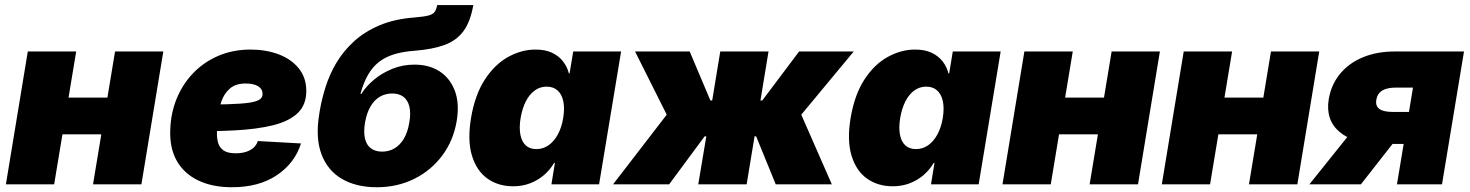

<svg xmlns="http://www.w3.org/2000/svg" viewBox="-20 -748 5964 779"><path d="M473.6 -352.1 449.2 -203.1H175.8L200.2 -352.1ZM289.1 -539.1 199.7 0H3.9L92.8 -539.1ZM642.6 -539.1 553.7 0H357.4L446.8 -539.1Z M920.9 11.7Q841.8 11.7 784.2 -15.9Q726.6 -43.5 697 -95.9Q667.5 -148.4 670.9 -222.7Q672.9 -289.1 696.8 -347.7Q720.7 -406.2 763.4 -450.9Q806.2 -495.6 865.2 -521.2Q924.3 -546.9 997.1 -546.9Q1059.1 -546.9 1110.4 -527.6Q1161.6 -508.3 1192.1 -470.7Q1222.7 -433.1 1222.7 -378.9Q1222.7 -322.3 1187.7 -289.1Q1152.8 -255.9 1087.6 -239.7Q1022.5 -223.6 931.4 -219Q840.3 -214.4 727.5 -214.4L745.6 -323.2Q842.8 -323.2 902.1 -325Q961.4 -326.7 992.4 -331.5Q1023.4 -336.4 1034.4 -345Q1045.4 -353.5 1045.4 -366.2Q1045.4 -386.7 1027.6 -397.9Q1009.8 -409.2 976.6 -409.2Q936 -409.2 912.6 -388.7Q889.2 -368.2 878.4 -336.9Q867.7 -305.7 864.3 -273.4Q860.8 -241.2 860.4 -217.8Q858.9 -190.9 864.5 -170.2Q870.1 -149.4 887 -137.7Q903.8 -126 936.5 -126Q971.2 -126 994.9 -138.9Q1018.6 -151.9 1025.9 -175.8L1201.2 -166Q1176.3 -86.4 1103.5 -37.4Q1030.8 11.7 920.9 11.7Z M1508.3 11.7Q1425.3 11.7 1367.2 -22.2Q1309.1 -56.2 1284.2 -122.6Q1259.3 -189 1275.4 -286.1L1277.8 -300.8Q1285.6 -346.7 1301.3 -396.2Q1316.9 -445.8 1344.7 -492.9Q1372.6 -540 1415.3 -579.3Q1458 -618.7 1518.8 -644.8Q1579.6 -670.9 1662.6 -677.2Q1700.7 -680.2 1719 -685.3Q1737.3 -690.4 1743.9 -700.4Q1750.5 -710.4 1753.9 -727.5H1900.4Q1888.7 -660.6 1860.8 -622.3Q1833 -584 1784.4 -565.9Q1735.8 -547.9 1661.6 -542Q1614.7 -538.6 1579.3 -527.8Q1543.9 -517.1 1517.8 -496.8Q1491.7 -476.6 1473.4 -444.8Q1455.1 -413.1 1442.4 -367.2H1446.3Q1465.3 -397.9 1497.6 -424.8Q1529.8 -451.7 1571.8 -468.8Q1613.8 -485.8 1661.6 -485.8Q1721.7 -485.8 1764.2 -458Q1806.6 -430.2 1825.7 -378.9Q1844.7 -327.6 1833 -257.3Q1819.8 -178.2 1774.9 -117.7Q1730 -57.1 1661.4 -22.7Q1592.8 11.7 1508.3 11.7ZM1530.3 -132.8Q1558.1 -132.8 1580.6 -146Q1603 -159.2 1618.7 -185.5Q1634.3 -211.9 1640.6 -250.5Q1647.5 -289.6 1640.9 -315.9Q1634.3 -342.3 1616.5 -355.5Q1598.6 -368.7 1571.3 -368.7Q1543.5 -368.7 1521 -355.5Q1498.5 -342.3 1483.2 -315.9Q1467.8 -289.6 1460.9 -250.5Q1454.6 -211.9 1460.9 -185.5Q1467.3 -159.2 1485.1 -146Q1502.9 -132.8 1530.3 -132.8Z M2062 7.8Q2002 7.8 1958 -23.2Q1914.1 -54.2 1895 -116Q1876 -177.7 1891.1 -269.5Q1907.2 -364.3 1947.5 -425.8Q1987.8 -487.3 2042 -517.1Q2096.2 -546.9 2152.8 -546.9Q2191.9 -546.9 2219.2 -534.2Q2246.6 -521.5 2263.9 -499.5Q2281.2 -477.5 2288.1 -450.2H2291L2305.7 -539.1H2500L2410.6 0H2217.3L2231.4 -86.9H2228Q2211.9 -59.1 2187.3 -37.8Q2162.6 -16.6 2131.1 -4.4Q2099.6 7.8 2062 7.8ZM2156.2 -143.1Q2183.6 -143.1 2205.8 -158.7Q2228 -174.3 2243.4 -202.6Q2258.8 -231 2265.1 -269.5Q2271.5 -309.1 2265.4 -337.4Q2259.3 -365.7 2242.2 -381.1Q2225.1 -396.5 2197.8 -396.5Q2171.4 -396.5 2149.9 -381.1Q2128.4 -365.7 2113.8 -337.4Q2099.1 -309.1 2092.3 -269.5Q2085.9 -230.5 2091.3 -201.9Q2096.7 -173.3 2113 -158.2Q2129.4 -143.1 2156.2 -143.1Z M2467.3 0 2685.1 -282.7 2556.6 -539.1H2778.3L2862.3 -340.3H2869.6L2902.3 -539.1H3098.1L3065.4 -340.3H3072.8L3222.2 -539.1H3443.8L3231 -282.7L3355 0H3127.4L3047.9 -194.8H3041.5L3009.3 0H2813L2845.7 -194.8H2838.9L2694.8 0Z M3602.1 7.8Q3542 7.8 3498 -23.2Q3454.1 -54.2 3435.1 -116Q3416 -177.7 3431.2 -269.5Q3447.3 -364.3 3487.5 -425.8Q3527.8 -487.3 3582 -517.1Q3636.2 -546.9 3692.9 -546.9Q3731.9 -546.9 3759.3 -534.2Q3786.6 -521.5 3804 -499.5Q3821.3 -477.5 3828.1 -450.2H3831.1L3845.7 -539.1H4040L3950.7 0H3757.3L3771.5 -86.9H3768.1Q3752 -59.1 3727.3 -37.8Q3702.6 -16.6 3671.1 -4.4Q3639.6 7.8 3602.1 7.8ZM3696.3 -143.1Q3723.6 -143.1 3745.8 -158.7Q3768.1 -174.3 3783.4 -202.6Q3798.8 -231 3805.2 -269.5Q3811.5 -309.1 3805.4 -337.4Q3799.3 -365.7 3782.2 -381.1Q3765.1 -396.5 3737.8 -396.5Q3711.4 -396.5 3689.9 -381.1Q3668.5 -365.7 3653.8 -337.4Q3639.2 -309.1 3632.3 -269.5Q3626 -230.5 3631.3 -201.9Q3636.7 -173.3 3653.1 -158.2Q3669.4 -143.1 3696.3 -143.1Z M4517.1 -352.1 4492.7 -203.1H4219.2L4243.7 -352.1ZM4332.5 -539.1 4243.2 0H4047.4L4136.2 -539.1ZM4686 -539.1 4597.2 0H4400.9L4490.2 -539.1Z M5163.6 -352.1 5139.2 -203.1H4865.7L4890.1 -352.1ZM4979 -539.1 4889.6 0H4693.8L4782.7 -539.1ZM5332.5 -539.1 5243.7 0H5047.4L5136.7 -539.1Z M5830.6 0H5647.9L5712.9 -392.6H5643.6Q5607.9 -392.6 5588.1 -380.6Q5568.4 -368.7 5564 -342.8Q5560.1 -317.9 5576.7 -305.9Q5593.3 -293.9 5630.4 -293.9H5772L5750.5 -164.1H5584Q5472.2 -164.1 5414.8 -212.9Q5357.4 -261.7 5371.1 -345.7Q5381.3 -405.3 5417.2 -448.7Q5453.1 -492.2 5509.8 -515.6Q5566.4 -539.1 5638.7 -539.1H5919.9ZM5501.5 0H5292.5L5489.3 -245.6H5693.8Z"/></svg>

Font: Inter 18pt Black
Style: Italic
Weight: 900
Italic angle: -9.3988°
Designer: Rasmus Andersson
Foundry: rsms
Version: Version 4.001;git-66647c0bb